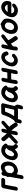

<svg xmlns="http://www.w3.org/2000/svg" viewBox="2694 -3288 782 6209"><g transform="rotate(-90 3084.5 -184.0)"><path d="M25 -57Q19 -27 36 -12.5Q53 2 78 1Q103 0 124.5 -16.5Q146 -33 150 -65Q166 -178 215 -408H357Q389 -408 408 -426.5Q427 -445 432 -470Q437 -495 425.5 -513.5Q414 -532 384 -532H182Q161 -532 141 -519.5Q121 -507 112 -487Q106 -476 103 -464Q41 -173 25 -57Z M400 127Q394 156 410.5 171.5Q427 187 451.5 187Q476 187 497.5 171Q519 155 524 123Q538 51 553 -34Q569 -22 584 -15Q644 14 724 -4Q792 -20 843.5 -63.5Q895 -107 925 -165Q979 -261 959 -374Q951 -430 923 -475Q896 -519 846 -537Q754 -571 631 -494Q619 -528 582 -527Q556 -527 534 -508Q512 -489 508 -463L490 -370L486 -366Q467 -347 463.5 -323Q460 -299 473 -282Q422 2 400 127ZM720 -126Q682 -117 658 -129Q644 -136 634 -144.5Q624 -153 609 -171L584 -199L608 -331Q630 -355 646 -367Q734 -436 781 -419Q822 -404 832 -333Q843 -255 807 -184Q778 -139 720 -126Z M1228 -6Q1252 -14 1274 -28L1295 -41Q1305 -48 1315 -57L1332 -72L1346 -86Q1355 -95 1356 -97V-94Q1362 -76 1379 -54L1412 -13Q1425 4 1444 5.5Q1463 7 1481.5 -2Q1500 -11 1513.5 -27.5Q1527 -44 1529.5 -63Q1532 -82 1518 -100L1484 -142Q1481 -145 1480 -148Q1480 -150 1480 -153.5Q1480 -157 1480 -163Q1481 -203 1480 -234Q1480 -239 1483.5 -253.5Q1487 -268 1488 -276Q1493 -305 1489 -323L1488 -324Q1509 -330 1524 -345Q1543 -365 1545 -390.5Q1547 -416 1530 -431Q1524 -436 1518 -442L1505 -456Q1499 -463 1496 -468Q1467 -498 1439 -510Q1354 -545 1277.5 -528.5Q1201 -512 1139 -452Q1083 -400 1048 -327Q1015 -255 1009 -181Q1006 -138 1020.5 -100Q1035 -62 1064.5 -36Q1094 -10 1135.5 -0.5Q1177 9 1228 -6ZM1212 -122Q1193 -116 1174.5 -124.5Q1156 -133 1144 -152Q1132 -171 1134 -196Q1138 -247 1160 -294.5Q1182 -342 1216 -372Q1282 -435 1368 -396Q1380 -391 1396 -374L1409 -358Q1404 -357 1400 -355Q1346 -331 1324 -262Q1320 -253 1315.5 -237Q1311 -221 1310 -217Q1291 -188 1283 -180L1266 -163Q1259 -157 1245.5 -144.5Q1232 -132 1230 -131Q1226 -128 1221.5 -125.5Q1217 -123 1212 -122Z M1638 -22 1848 -220H1849Q1833 -141 1819 -58Q1812 -29 1827.5 -14Q1843 1 1867.5 1Q1892 1 1914 -15Q1936 -31 1942 -62Q1956 -138 1969 -206Q2049 -112 2106 -23Q2121 0 2145 0Q2169 0 2190.5 -15.5Q2212 -31 2221.5 -54Q2231 -77 2217 -101Q2166 -184 2088 -278L2258 -428Q2283 -450 2283.5 -473.5Q2284 -497 2268 -513Q2252 -529 2228.5 -529.5Q2205 -530 2181 -506L1999 -350Q2012 -413 2025 -468Q2032 -498 2017.5 -513.5Q2003 -529 1979 -530Q1955 -531 1933 -516Q1911 -501 1903 -470L1876 -350L1839 -393Q1819 -414 1816 -417Q1813 -420 1802 -432L1791 -447L1738 -513Q1721 -535 1696.5 -532.5Q1672 -530 1651.5 -512.5Q1631 -495 1623.5 -471Q1616 -447 1633 -426L1660 -391L1681 -367L1691 -354L1702 -340L1712 -328L1730 -309L1754 -282L1561 -100Q1540 -81 1537 -55Q1534 -27 1550.5 -12.5Q1567 2 1592 0.5Q1617 -1 1638 -22Z M2654 108Q2647 138 2662 153.5Q2677 169 2701.5 169.5Q2726 170 2748.5 155Q2771 140 2778 108Q2779 100 2784 85L2794 56Q2807 9 2803 -25Q2797 -70 2759 -98Q2771 -156 2810 -321Q2813 -332 2822 -370Q2831 -408 2835 -423Q2838 -435 2840.5 -444Q2843 -453 2844 -459L2846 -470Q2847 -474 2847 -477Q2848 -480 2847 -484Q2848 -489 2848 -494L2847 -499Q2846 -504 2841 -512Q2836 -520 2828 -526Q2820 -532 2808 -535Q2804 -535 2800 -536H2788Q2779 -537 2762 -537Q2734 -537 2685 -535Q2667 -535 2641 -534Q2615 -533 2592 -532Q2569 -531 2561 -531Q2555 -533 2549 -533Q2523 -534 2500.5 -516.5Q2478 -499 2471 -474Q2426 -300 2296 -117Q2265 -112 2245 -87Q2230 -71 2225 -51L2198 64Q2190 94 2205 110Q2220 126 2245 127.5Q2270 129 2292.5 114.5Q2315 100 2321 68L2336 7H2585Q2598 7 2616 6Q2620 5 2628.5 4.5Q2637 4 2640 3Q2658 2 2665 4Q2676 8 2676 15Q2677 24 2671 46Q2669 52 2666 62L2663 73Q2657 94 2654 108ZM2434 -117Q2532 -267 2577 -408Q2626 -410 2662 -411Q2688 -411 2708 -412L2687 -325Q2653 -186 2639 -119H2631Q2618 -117 2611 -117H2434Z M3102 -6Q3126 -14 3148 -28L3169 -41Q3179 -48 3189 -57L3206 -72L3220 -86Q3229 -95 3230 -97V-94Q3236 -76 3253 -54L3286 -13Q3299 4 3318 5.5Q3337 7 3355.5 -2Q3374 -11 3387.5 -27.5Q3401 -44 3403.5 -63Q3406 -82 3392 -100L3358 -142Q3355 -145 3354 -148Q3354 -150 3354 -153.5Q3354 -157 3354 -163Q3355 -203 3354 -234Q3354 -239 3357.5 -253.5Q3361 -268 3362 -276Q3367 -305 3363 -323L3362 -324Q3383 -330 3398 -345Q3417 -365 3419 -390.5Q3421 -416 3404 -431Q3398 -436 3392 -442L3379 -456Q3373 -463 3370 -468Q3341 -498 3313 -510Q3228 -545 3151.5 -528.5Q3075 -512 3013 -452Q2957 -400 2922 -327Q2889 -255 2883 -181Q2880 -138 2894.5 -100Q2909 -62 2938.5 -36Q2968 -10 3009.5 -0.5Q3051 9 3102 -6ZM3086 -122Q3067 -116 3048.5 -124.5Q3030 -133 3018 -152Q3006 -171 3008 -196Q3012 -247 3034 -294.5Q3056 -342 3090 -372Q3156 -435 3242 -396Q3254 -391 3270 -374L3283 -358Q3278 -357 3274 -355Q3220 -331 3198 -262Q3194 -253 3189.5 -237Q3185 -221 3184 -217Q3165 -188 3157 -180L3140 -163Q3133 -157 3119.5 -144.5Q3106 -132 3104 -131Q3100 -128 3095.5 -125.5Q3091 -123 3086 -122Z M3577 -23Q3598 -43 3600 -69Q3607 -135 3620 -211Q3712 -214 3822 -215Q3805 -131 3792 -61Q3786 -31 3802 -15.5Q3818 0 3842.5 0Q3867 0 3889 -15.5Q3911 -31 3917 -63Q3937 -163 3994 -472Q4000 -502 3984 -517Q3968 -532 3943.5 -531.5Q3919 -531 3897 -515.5Q3875 -500 3869 -468L3845 -339Q3737 -339 3644 -336L3657 -396Q3667 -443 3671 -468Q3677 -497 3661 -512.5Q3645 -528 3620 -529Q3595 -530 3573.5 -514.5Q3552 -499 3547 -466Q3543 -450 3531 -391Q3519 -332 3513 -305L3499 -227Q3489 -176 3483.5 -135.5Q3478 -95 3473 -55Q3471 -27 3488 -12.5Q3505 2 3530 0Q3555 -2 3577 -23Z M4301 -9Q4336 -19 4374 -49L4396 -67Q4407 -76 4414 -80Q4441 -99 4446.5 -122Q4452 -145 4441 -163.5Q4430 -182 4408 -187Q4386 -192 4358 -175Q4347 -167 4330 -154L4310 -137Q4295 -125 4289 -124Q4256 -114 4220 -125Q4170 -143 4164 -198Q4158 -253 4199 -320Q4236 -383 4285 -405Q4332 -427 4376 -392Q4381 -388 4388 -372L4395 -351Q4401 -335 4406 -324Q4419 -301 4442.5 -299.5Q4466 -298 4488.5 -311Q4511 -324 4522 -346.5Q4533 -369 4520 -394Q4517 -400 4513 -411L4504 -434Q4489 -473 4465 -492Q4419 -528 4363 -533Q4307 -538 4255 -514Q4206 -492 4165 -452Q4124 -412 4095 -364Q4066 -313 4051.5 -259Q4037 -205 4042 -156Q4047 -107 4075.5 -69Q4104 -31 4160 -11Q4229 13 4301 -9Z M4902 -20Q4918 2 4942.5 1Q4967 0 4988.5 -16Q5010 -32 5019 -56Q5028 -80 5014 -104Q4933 -212 4887 -305L5044 -425Q5071 -446 5075 -470Q5079 -494 5066.5 -512.5Q5054 -531 5030.5 -534.5Q5007 -538 4979 -517L4718 -317Q4732 -385 4753 -466Q4761 -496 4746 -512.5Q4731 -529 4706.5 -530.5Q4682 -532 4659.5 -518Q4637 -504 4630 -472Q4568 -229 4555 -51Q4554 -21 4572 -8.5Q4590 4 4615 1Q4640 -2 4660.5 -20Q4681 -38 4683 -69Q4686 -112 4691 -155L4776 -220Q4824 -128 4902 -20Z M5174 -28Q5243 11 5315 3Q5387 -5 5450 -54Q5509 -99 5545 -167Q5581 -235 5586 -305Q5590 -364 5582 -401Q5575 -438 5550 -465Q5535 -480 5499 -503Q5458 -529 5437 -545Q5421 -557 5399 -554Q5377 -551 5358 -536Q5311 -533 5277 -516Q5207 -480 5161 -413Q5115 -346 5099 -272Q5083 -197 5101 -130Q5119 -63 5174 -28ZM5256 -136Q5234 -149 5224.5 -176.5Q5215 -204 5217.5 -237.5Q5220 -271 5232.5 -305.5Q5245 -340 5266.5 -367.5Q5288 -395 5316 -410Q5322 -413 5340 -414Q5346 -415 5356 -415H5367Q5378 -415 5386 -416L5418 -396Q5442 -380 5450 -372Q5465 -357 5461 -288Q5459 -245 5437.5 -206.5Q5416 -168 5385 -144Q5322 -95 5256 -136Z M5805 0Q5859 10 5915 -4Q5948 -13 5989 -39L6015 -58Q6027 -66 6033 -70Q6061 -88 6068 -111.5Q6075 -135 6066 -154.5Q6057 -174 6036 -180.5Q6015 -187 5988 -170Q5974 -162 5958 -150L5934 -133Q5916 -121 5907 -118Q5882 -111 5848 -117.5Q5814 -124 5793 -138Q5757 -163 5754 -207Q5905 -214 6065 -205Q6086 -203 6105 -216Q6144 -235 6146 -275Q6147 -283 6150 -297L6154 -326Q6160 -371 6150 -402Q6129 -469 6067 -506Q6019 -534 5969.5 -535.5Q5920 -537 5871.5 -518Q5823 -499 5780.5 -464.5Q5738 -430 5705 -387Q5641 -301 5633 -204Q5629 -156 5647 -110Q5667 -67 5709 -36Q5750 -10 5805 0ZM5796 -328 5799 -332Q5841 -388 5892 -407.5Q5943 -427 5989 -401Q6021 -381 6033 -346Q6035 -341 6033 -328Q5913 -332 5796 -328Z"/></g></svg>

Font: Balsamiq Sans
Style: Bold Italic
Weight: 700
Italic angle: -12°
Designer: Michael Angeles
Foundry: Balsamiq SRL
Version: Version 1.020; ttfautohint (v1.8.4.7-5d5b);gftools[0.9.26]